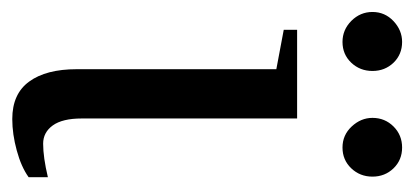

<svg xmlns="http://www.w3.org/2000/svg" viewBox="-210 -469 682 316"><g transform="rotate(90 131.0 -311.0)"><path d="M168 -104.5Q168 -72.8 179.4 -56.9Q190.9 -41 209.5 -41Q231.9 -41 264.6 -48.8V-17.1Q247.6 -4.9 220.7 2.4Q193.8 9.8 168.9 9.8Q127.4 9.8 107.2 -18.1Q86.9 -45.9 86.9 -96.2V-424.8L22 -437V-459H168ZM263.7 -583Q263.7 -562.5 250 -548.1Q236.3 -533.7 215.8 -533.7Q195.3 -533.7 181.2 -548.8Q167 -564 167 -583Q167 -603.5 181.2 -617.7Q195.3 -631.8 215.8 -631.8Q236.3 -631.8 250 -617.7Q263.7 -603.5 263.7 -583ZM89.8 -583Q89.8 -562.5 76.2 -548.1Q62.5 -533.7 42 -533.7Q22 -533.7 7.3 -548.3Q-7.3 -563 -7.3 -583Q-7.3 -603.5 7.8 -617.7Q22.9 -631.8 42 -631.8Q62.5 -631.8 76.2 -617.7Q89.8 -603.5 89.8 -583Z"/></g></svg>

Font: Liberation Serif
Style: Regular
Weight: 400
Designer: Steve Matteson
Foundry: Ascender Corporation
Version: Version 2.1.5